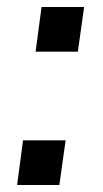

<svg xmlns="http://www.w3.org/2000/svg" viewBox="-20 -530 296 550"><path d="M29 0 46 -128H168L150 0ZM82 -382 99 -510H221L203 -382Z"/></svg>

Font: Chivo Medium
Style: Italic
Weight: 500
Italic angle: -8.05°
Designer: Hector Gatti
Foundry: Omnibus-Type
Version: Version 2.002